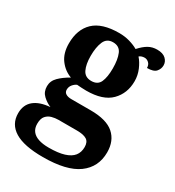

<svg xmlns="http://www.w3.org/2000/svg" viewBox="-193 -687 947 1040"><g transform="rotate(30 280.0 -167.0)"><path d="M236 240Q118 240 60 204.5Q2 169 2 101Q2 48 37 19Q72 -10 137 -15Q110 -26 87 -47.5Q64 -69 64 -104Q64 -137 89 -162Q114 -187 153 -209Q109 -225 80 -264Q51 -303 51 -364Q51 -452 102 -500.5Q153 -549 260 -549Q295 -549 326 -540Q357 -531 379 -518Q405 -547 429 -560.5Q453 -574 483 -574Q519 -574 537 -557Q555 -540 555 -517Q555 -495 540 -477.5Q525 -460 484 -460Q484 -480 472 -491Q460 -502 446 -502Q426 -502 413 -491Q433 -469 447.5 -435Q462 -401 462 -364Q462 -288 413 -238.5Q364 -189 260 -189Q249 -189 230 -190Q211 -191 202 -192Q188 -186 177 -172.5Q166 -159 166 -141Q166 -125 179 -117Q192 -109 213 -109H334Q434 -109 480 -68.5Q526 -28 526 44Q526 136 455 188Q384 240 236 240ZM238 180Q297 180 334 168.5Q371 157 388.5 135Q406 113 406 80Q406 48 386 35.5Q366 23 325 23H209Q189 23 168.5 28.5Q148 34 134 50Q120 66 120 99Q120 126 133.5 144Q147 162 173.5 171Q200 180 238 180ZM257 -248Q297 -248 311 -279.5Q325 -311 325 -365Q325 -421 310.5 -455Q296 -489 256 -489Q217 -489 202 -454Q187 -419 187 -364Q187 -312 202.5 -280Q218 -248 257 -248Z"/></g></svg>

Font: Noto Serif Khojki
Style: Bold
Weight: 700
Version: Version 2.003